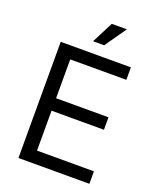

<svg xmlns="http://www.w3.org/2000/svg" viewBox="-167 -1030 931 1130"><g transform="rotate(20 299.0 -465.0)"><path d="M87.9 0V-727.5H527.3V-649.4H175.8V-406.2H503.9V-328.1H175.8V-78.1H532.2V0ZM265.6 -795.9 334 -929.7H428.7L335 -795.9Z"/></g></svg>

Font: Inter V
Style: Weight 400 Optical size 14.0
Weight: 400
Designer: Rasmus Andersson
Foundry: rsms
Version: Version 4.000;git-4fc901f